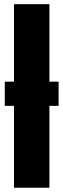

<svg xmlns="http://www.w3.org/2000/svg" viewBox="-20 -879 297 899"><path d="M254.4 -383.3H211.4V0H45.4V-383.3H2.4V-496.6H45.4V-859.4H211.4V-496.6H254.4Z"/></svg>

Font: Anton
Style: Regular
Weight: 400
Designer: Vernon Adams, Tural Alisoy
Foundry: Vernon Adams
Version: Version 2.300